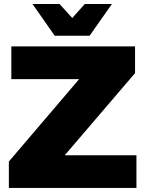

<svg xmlns="http://www.w3.org/2000/svg" viewBox="-20 -931 719 951"><path d="M423.8 -753.9H251L141.1 -911.1H274.9L337.9 -841.8L399.9 -911.1H534.2ZM300.8 -162.1H655.8V0H23.9V-130.9L372.1 -539.1H36.1V-701.2H648.9V-568.8Z"/></svg>

Font: Montserrat-Arabic ExtraBold
Style: Regular
Weight: 800
Designer: Mohamed Gaber
Foundry: Kief Type Foundry
Version: Version 5.008;PS 005.008;hotconv 1.0.88;makeotf.lib2.5.64775